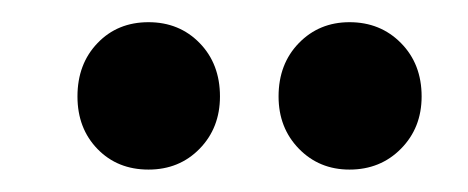

<svg xmlns="http://www.w3.org/2000/svg" viewBox="-20 -771 422 173"><path d="M178.2 -684.1Q178.2 -655.8 159.9 -637Q141.6 -618.2 113.8 -618.2Q85.9 -618.2 67.9 -636.7Q49.8 -655.3 49.8 -684.1Q49.8 -713.4 67.9 -732.2Q85.9 -751 113.8 -751Q141.6 -751 159.9 -732.2Q178.2 -713.4 178.2 -684.1ZM294.9 -751Q322.8 -751 341.3 -732.2Q359.9 -713.4 359.9 -684.1Q359.9 -655.8 341.3 -637Q322.8 -618.2 294.9 -618.2Q267.6 -618.2 249.3 -637Q231 -655.8 231 -684.1Q231 -713.4 249.3 -732.2Q267.6 -751 294.9 -751Z"/></svg>

Font: Montserrat-Arabic Medium
Style: Regular
Weight: 500
Designer: Mohamed Gaber
Foundry: Kief Type Foundry
Version: Version 5.008;PS 005.008;hotconv 1.0.88;makeotf.lib2.5.64775